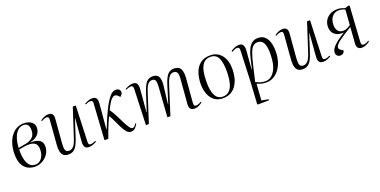

<svg xmlns="http://www.w3.org/2000/svg" viewBox="-17 -1304 4576 2312"><g transform="rotate(-20 2270.5 -148.5)"><path d="M229 14Q177 14 135.5 -9Q94 -32 69.5 -81.5Q45 -131 45 -211Q45 -298 72.5 -368.5Q100 -439 152 -481.5Q204 -524 277 -524Q311 -524 341 -512.5Q371 -501 389.5 -478.5Q408 -456 408 -422Q408 -368 372 -331.5Q336 -295 274 -283V-279Q340 -282 383.5 -258.5Q427 -235 427 -175Q427 -124 399.5 -81Q372 -38 327 -12Q282 14 229 14ZM118 -266 212 -283Q266 -292 301.5 -323Q337 -354 337 -416Q337 -505 267 -505Q222 -505 190 -474Q158 -443 139.5 -389Q121 -335 118 -266ZM240 -8Q277 -8 303 -30Q329 -52 342.5 -87Q356 -122 356 -163Q356 -218 327 -240.5Q298 -263 249 -263Q222 -263 187 -258Q152 -253 117 -246Q116 -207 119 -175Q127 -95 156.5 -51.5Q186 -8 240 -8Z M486 -483Q505 -499 533.5 -512Q562 -525 591 -525Q660 -525 653 -445L628 -141Q623 -81 633 -53.5Q643 -26 678 -26Q710 -26 735 -52Q760 -78 783 -149L901 -511H939L922 -57Q921 -32 927 -21.5Q933 -11 949 -11Q974 -11 1014 -30L1019 -19Q998 -5 971 4.5Q944 14 919 14Q880 14 866 -11Q852 -36 857 -84L880 -369H877L803 -142Q776 -57 743.5 -21.5Q711 14 658 14Q598 14 576.5 -27Q555 -68 562 -147L586 -452Q588 -475 582.5 -486Q577 -497 560 -497Q543 -497 525.5 -490Q508 -483 493 -473Z M1187 -117 1191 -116Q1218 -182 1245 -245.5Q1272 -309 1312 -384Q1343 -442 1378.5 -483Q1414 -524 1454 -524Q1483 -524 1497 -510Q1511 -496 1511 -477Q1511 -461 1501.5 -448Q1492 -435 1479 -424L1456 -447Q1441 -463 1421 -463Q1384 -462 1346 -398Q1336 -382 1325 -361.5Q1314 -341 1303 -318Q1320 -294 1335 -269Q1350 -244 1373 -198Q1409 -122 1430.5 -84.5Q1452 -47 1465.5 -34Q1479 -21 1491 -21Q1503 -21 1516.5 -34Q1530 -47 1540 -65L1549 -57Q1536 -33 1515 -9.5Q1494 14 1460 14Q1437 14 1417.5 -0.5Q1398 -15 1376 -52.5Q1354 -90 1323 -159Q1303 -204 1292 -222.5Q1281 -241 1272 -253Q1253 -213 1237 -175.5Q1221 -138 1205 -96Q1189 -54 1170 0H1121L1150 -459Q1152 -481 1144.5 -490.5Q1137 -500 1122 -500Q1111 -500 1095.5 -496Q1080 -492 1058 -481L1052 -493Q1072 -504 1098.5 -514.5Q1125 -525 1153 -525Q1191 -525 1205 -502.5Q1219 -480 1215 -434Z M1954 -384Q1957 -438 1947.5 -461.5Q1938 -485 1906 -485Q1885 -485 1868.5 -474.5Q1852 -464 1837 -437.5Q1822 -411 1806 -360L1690 0H1652L1669 -459Q1669 -481 1662.5 -490.5Q1656 -500 1641 -500Q1631 -500 1615.5 -496Q1600 -492 1577 -481L1572 -493Q1590 -503 1617 -514Q1644 -525 1672 -525Q1712 -525 1725.5 -500Q1739 -475 1735 -428L1711 -143L1714 -142L1788 -370Q1815 -453 1845 -489Q1875 -525 1929 -525Q1986 -525 2004.5 -485Q2023 -445 2014 -372L1987 -143L1990 -142L2061 -370Q2087 -453 2118 -489Q2149 -525 2202 -525Q2265 -525 2285.5 -481.5Q2306 -438 2300 -366L2275 -66Q2273 -36 2278.5 -25.5Q2284 -15 2301 -15Q2334 -15 2368 -39L2375 -29Q2358 -14 2330 0Q2302 14 2273 14Q2235 14 2220 -7Q2205 -28 2208 -66L2234 -385Q2238 -441 2224.5 -463Q2211 -485 2183 -485Q2164 -485 2147 -476Q2130 -467 2113.5 -440Q2097 -413 2080 -359L1966 0H1927Z M2635 14Q2574 14 2530.5 -17.5Q2487 -49 2464 -105.5Q2441 -162 2441 -235Q2441 -313 2463 -379Q2485 -445 2534.5 -485Q2584 -525 2665 -525Q2755 -525 2808.5 -458.5Q2862 -392 2862 -279Q2862 -222 2849 -169.5Q2836 -117 2809 -75.5Q2782 -34 2739 -10Q2696 14 2635 14ZM2641 -5Q2696 -5 2728.5 -40Q2761 -75 2775 -137Q2789 -199 2789 -279Q2789 -391 2760.5 -449Q2732 -507 2661 -507Q2605 -507 2573 -472Q2541 -437 2528 -375.5Q2515 -314 2515 -234Q2515 -121 2546.5 -63Q2578 -5 2641 -5Z M3030 -457Q3030 -480 3023 -489Q3016 -498 3001 -498Q2986 -498 2968 -491Q2950 -484 2932 -473L2925 -484Q2943 -498 2972 -511.5Q3001 -525 3033 -525Q3070 -525 3084.5 -501Q3099 -477 3096 -429L3077 -195L3081 -194L3113 -330Q3126 -384 3145.5 -428.5Q3165 -473 3196.5 -499Q3228 -525 3277 -525Q3329 -525 3361.5 -496Q3394 -467 3409.5 -417Q3425 -367 3425 -305Q3425 -210 3394.5 -138.5Q3364 -67 3311 -26.5Q3258 14 3191 14Q3159 14 3127 5.5Q3095 -3 3074 -13L3060 196L3149 214L3147 226L3004 228L2997 219L3014 -57ZM3255 -479Q3222 -479 3198 -458.5Q3174 -438 3154 -385Q3134 -332 3112 -237L3066 -38Q3097 -21 3125.5 -12.5Q3154 -4 3187 -4Q3260 -4 3307 -80Q3354 -156 3354 -300Q3354 -392 3329.5 -435.5Q3305 -479 3255 -479Z M3488 -483Q3507 -499 3535.5 -512Q3564 -525 3593 -525Q3662 -525 3655 -445L3630 -141Q3625 -81 3635 -53.5Q3645 -26 3680 -26Q3712 -26 3737 -52Q3762 -78 3785 -149L3903 -511H3941L3924 -57Q3923 -32 3929 -21.5Q3935 -11 3951 -11Q3976 -11 4016 -30L4021 -19Q4000 -5 3973 4.5Q3946 14 3921 14Q3882 14 3868 -11Q3854 -36 3859 -84L3882 -369H3879L3805 -142Q3778 -57 3745.5 -21.5Q3713 14 3660 14Q3600 14 3578.5 -27Q3557 -68 3564 -147L3588 -452Q3590 -475 3584.5 -486Q3579 -497 3562 -497Q3545 -497 3527.5 -490Q3510 -483 3495 -473Z M4369 -269Q4264 -206 4204 -161Q4144 -116 4144 -85Q4144 -65 4165 -52L4197 -31Q4185 14 4142 14Q4118 14 4102 -1Q4086 -16 4086 -40Q4086 -85 4134.5 -131Q4183 -177 4269 -230L4268 -233Q4229 -229 4194 -241.5Q4159 -254 4137.5 -283.5Q4116 -313 4116 -360Q4116 -404 4136.5 -441Q4157 -478 4197.5 -501Q4238 -524 4299 -524Q4321 -524 4345.5 -517.5Q4370 -511 4389 -503L4435 -518L4449 -512L4420 -58Q4419 -36 4424.5 -25.5Q4430 -15 4447 -15Q4465 -15 4481.5 -21.5Q4498 -28 4514 -39L4521 -29Q4504 -14 4475.5 0Q4447 14 4418 14Q4347 14 4354 -66ZM4385 -485Q4351 -505 4304 -505Q4252 -505 4219 -465Q4186 -425 4186 -357Q4186 -311 4209 -282.5Q4232 -254 4276 -254Q4298 -254 4322.5 -264.5Q4347 -275 4371 -292Z"/></g></svg>

Font: Literata 72pt Light
Style: Italic
Weight: 300
Italic angle: -2°
Designer: Latin by Veronika Burian and Jose Scaglione. Greek by Irene Vlachou. Cyrillic by Vera Evstafieva
Foundry: TypeTogether
Version: Version 3.002